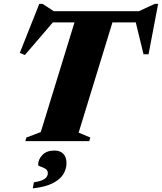

<svg xmlns="http://www.w3.org/2000/svg" viewBox="-20 -744 854 1012"><path d="M725.5 -626H195L272 -641.5L111 -454L84.5 -465.5L187 -723.5H204.5L286 -670.5L226 -685H750.5L680.5 -670.5L795.5 -723.5H813.5L763 -458H736.5L691.5 -643ZM379 -646.5H579L394.5 -45L456 -19L450.5 0H113.5L119 -19L195 -48ZM181 125.5Q181 96 203.5 72.8Q226 49.5 266 49.5Q297.5 49.5 314 67Q330.5 84.5 330.5 116.5Q330.5 145 314.8 172.5Q299 200 260.2 220.5Q221.5 241 153 249L158.5 217Q187.5 212.5 203.5 205.2Q219.5 198 225.8 188.8Q232 179.5 232 169Q232 153 219.2 145.5Q206.5 138 193.8 134Q181 130 181 125.5Z"/></svg>

Font: Newsreader 36pt ExtraBold
Style: Italic
Weight: 800
Italic angle: -17°
Designer: Hugues Gentile
Foundry: Production Type
Version: Version 1.003